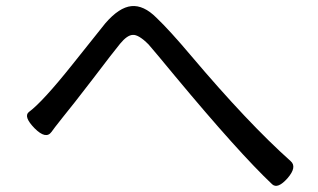

<svg xmlns="http://www.w3.org/2000/svg" viewBox="-20 -655 1040 627"><path d="M93 -236Q56 -274 74 -289Q119 -322 217 -445Q315 -568 324 -579Q369 -631 409 -635Q449 -639 491 -597Q534 -556 604 -473Q790 -253 929 -129Q951 -110 919 -73Q887 -37 869 -53Q760 -156 552 -406Q486 -486 465 -510Q432 -543 413 -541Q395 -540 372 -512Q349 -484 283 -397Q217 -311 185 -272Q154 -233 148 -224Q130 -199 93 -236Z"/></svg>

Font: Swei Gothic CJK TC Regular
Style: Regular
Weight: 400
Version: Version 2.129